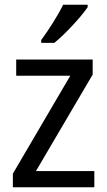

<svg xmlns="http://www.w3.org/2000/svg" viewBox="-20 -786 449 806"><path d="M348 -756V-766H245C223 -721 185 -661 153 -618V-606H208C253 -642 323 -718 348 -756ZM376 0V-68H131L369 -473V-536H48V-468H275L34 -57V0Z"/></svg>

Font: Noto Sans Armenian SemiCondensed
Style: Regular
Weight: 400
Width: 4
Designer: Monotype Design Team
Foundry: Monotype Imaging Inc.
Version: Version 2.008